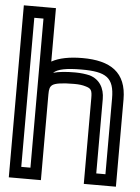

<svg xmlns="http://www.w3.org/2000/svg" viewBox="-53 -767 607 834"><g transform="rotate(5 250.0 -350.0)"><path d="M291 -519C235 -519 189 -510 157 -492V-700V-725H132H42H17V-700V0V25H42H132H157V0V-349C157 -373 160 -383 171 -391C183 -399 211 -404 265 -404C286 -404 301 -402 314 -398C339 -391 344 -384 344 -349V0V25H369H459H484V0V-355C484 -474 413 -519 291 -519ZM107 -349V-300V-25H67V-675H107V-425V-349ZM291 -469C398 -469 434 -447 434 -355V-25H394V-349C394 -397 372 -434 328 -447C311 -451 289 -454 265 -454C225 -454 193 -451 169 -444C187 -461 224 -469 291 -469Z"/></g></svg>

Font: Gamestation DisplayOutline
Style: Regular
Weight: 400
Designer: Jonas Hecksher
Foundry: Jonas Hecksher, Playtypeª, e-types AS
Version: Version 1.003